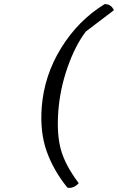

<svg xmlns="http://www.w3.org/2000/svg" viewBox="-20 -868 577 939"><path d="M400 -714Q348 -646 310.5 -539Q273 -432 265 -321.5Q257 -211 278 -135.5Q299 -60 365 28Q340 55 310 50Q243 -32 209 -126Q175 -220 184 -343Q196 -499 279.5 -634Q363 -769 492 -848Q524 -848 537 -818Z"/></svg>

Font: Tillana
Style: Regular
Weight: 400
Designer: Lipi Raval (Devanagari, Latin), Jonny Pinhorn (Latin)
Foundry: Indian Type Foundry
Version: Version 2.003;PS 1.0;hotconv 1.0.79;makeotf.lib2.5.61930; tt